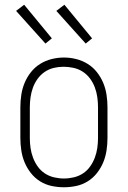

<svg xmlns="http://www.w3.org/2000/svg" viewBox="-20 -783 540 811"><path d="M250 8Q224 8 198 2.5Q172 -3 149.5 -17Q127 -31 110.5 -52Q94 -73 84 -97Q74 -121 70 -147.5Q66 -174 66 -200V-330Q66 -356 70 -382.5Q74 -409 84 -433Q94 -457 110.5 -478Q127 -499 149.5 -513Q172 -527 198 -533.5Q224 -540 250 -540Q276 -540 302 -533.5Q328 -527 350.5 -513Q373 -499 389.5 -478Q406 -457 416 -433Q426 -409 430 -382.5Q434 -356 434 -330V-200Q434 -174 430 -147.5Q426 -121 416 -97Q406 -73 389.5 -52Q373 -31 350.5 -17Q328 -3 302 2.5Q276 8 250 8ZM250 -29Q271 -29 292 -34Q313 -39 330.5 -50.5Q348 -62 360.5 -79.5Q373 -97 380.5 -117Q388 -137 391 -158Q394 -179 394 -200V-330Q394 -351 391 -372.5Q388 -394 380.5 -414Q373 -434 360 -451.5Q347 -469 329 -480.5Q311 -492 290 -496.5Q269 -501 248 -501Q227 -501 206.5 -496Q186 -491 168.5 -479Q151 -467 138.5 -449.5Q126 -432 119 -412.5Q112 -393 109 -372Q106 -351 106 -330V-200Q106 -179 109 -158Q112 -137 119.5 -117Q127 -97 139.5 -79.5Q152 -62 169.5 -50.5Q187 -39 208 -34Q229 -29 250 -29ZM342 -599 218 -737 252 -763 369 -621ZM172 -599 48 -737 82 -763 199 -621Z"/></svg>

Font: Iosevka Slab Extralight
Style: Regular
Weight: 200
Monospace: yes
Designer: Belleve Invis
Foundry: Belleve Invis
Version: Version 11.1.1; ttfautohint (v1.8.3)